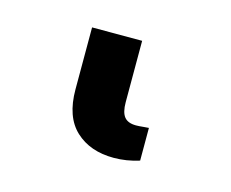

<svg xmlns="http://www.w3.org/2000/svg" viewBox="-45 -13 377 313"><g transform="rotate(15 143.5 143.0)"><path d="M166.5 241.7Q126.5 241.7 102.1 219Q77.6 196.3 77.6 149.9V45.4H162.1V148.9Q162.1 166 168.2 173.6Q174.3 181.2 188 181.2Q192.9 181.2 200.4 180.4Q208 179.7 209.5 179.7V234.9Q188 241.7 166.5 241.7Z"/></g></svg>

Font: Interop SemBd
Style: Regular
Weight: 600
Designer: Rasmus Andersson, Google, Jang Haemin
Foundry: jhaemin
Version: Version 1.007